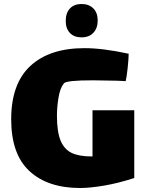

<svg xmlns="http://www.w3.org/2000/svg" viewBox="-20 -893 734 961"><path d="M652 -341V-2Q572 24 501 36Q430 48 381 48Q219 48 127.5 -36.5Q36 -121 36 -296Q36 -474 132 -563Q228 -652 403 -652Q495 -652 624 -624Q624 -600 619 -553Q614 -506 609 -487L566 -489Q488 -491 444 -491Q312 -491 300 -476Q281 -453 273 -405.5Q265 -358 265 -314Q265 -234 283 -190Q301 -146 338 -128Q375 -110 438 -110H443V-341ZM388 -706Q351 -706 330 -728Q309 -750 309 -788Q309 -828 330 -850.5Q351 -873 388 -873Q425 -873 447 -851Q469 -829 469 -791Q469 -752 447.5 -729Q426 -706 388 -706Z"/></svg>

Font: Lalezar
Style: Regular
Weight: 400
Designer: Borna Izadpanah
Foundry: Borna Izadpanah
Version: Version 1.003;November 28, 2018;FontCreator 11.5.0.2421 64-b